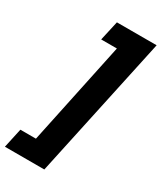

<svg xmlns="http://www.w3.org/2000/svg" viewBox="-286 -813 892 1059"><g transform="rotate(30 159.5 -283.5)"><path d="M-36 44H63L201 -610H101L129 -735H382L188 168H-63Z"/></g></svg>

Font: Noto Sans Display Black
Style: Italic
Weight: 900
Italic angle: -12°
Designer: Monotype Design team
Foundry: Monotype Imaging Inc.
Version: Version 1.000